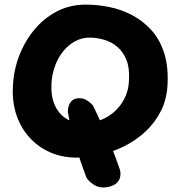

<svg xmlns="http://www.w3.org/2000/svg" viewBox="-20 -676 782 832"><path d="M312 7Q249 7 197 -16Q145 -39 107.5 -80.5Q70 -122 51 -178.5Q32 -235 36 -303Q39 -371 63 -434Q87 -497 128.5 -547Q170 -597 226.5 -626.5Q283 -656 351 -656Q402 -656 454 -645.5Q506 -635 552.5 -610.5Q599 -586 635.5 -546Q672 -506 691 -447.5Q710 -389 706 -310Q703 -246 677.5 -195.5Q652 -145 611.5 -107Q571 -69 520.5 -43.5Q470 -18 416.5 -5.5Q363 7 312 7ZM453 133Q429 139 411 134.5Q393 130 380.5 120.5Q368 111 361.5 103Q355 95 355 95Q333 36 318 -10.5Q303 -57 292.5 -100.5Q282 -144 274 -191Q274 -191 274.5 -199.5Q275 -208 278.5 -219Q282 -230 291 -239Q300 -248 315 -250Q337 -252 351.5 -244Q366 -236 374.5 -227.5Q383 -219 383 -219Q396 -192 416 -148.5Q436 -105 458 -51.5Q480 2 500 60Q500 60 501.5 69Q503 78 500.5 91Q498 104 487.5 115.5Q477 127 453 133ZM342 -142Q368 -142 395 -149Q422 -156 447 -171Q472 -186 492 -208.5Q512 -231 525 -261.5Q538 -292 539 -330Q542 -381 528 -416Q514 -451 489 -472.5Q464 -494 432 -503.5Q400 -513 367 -513Q335 -513 306 -497.5Q277 -482 254.5 -454.5Q232 -427 218.5 -390.5Q205 -354 203 -314Q200 -260 217 -221.5Q234 -183 266 -162.5Q298 -142 342 -142Z"/></svg>

Font: Sour Gummy Black
Style: Bold
Weight: 700
Version: Version 1.000